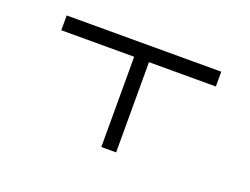

<svg xmlns="http://www.w3.org/2000/svg" viewBox="-67 -490 805 619"><g transform="rotate(20 335.5 -180.0)"><path d="M600.6 -360.4Q600.6 -343.8 600.6 -309.6Q524.4 -309.6 371.1 -309.6Q371.1 -207 371.1 0Q354.5 0 320.3 0Q320.3 -103.5 320.3 -309.6Q237.3 -309.6 70.3 -309.6Q70.3 -327.1 70.3 -360.4Q154.3 -360.4 320.3 -360.4Q336.9 -360.4 371.1 -360.4Q428.7 -360.4 485.4 -360.4Q543 -360.4 600.6 -360.4Z"/></g></svg>

Font: Tsing
Style: Bold
Weight: 400
Designer: iepn
Foundry: Jiangxue academy
Version: Version 1.0